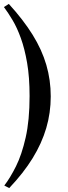

<svg xmlns="http://www.w3.org/2000/svg" viewBox="-20 -824 349 980"><path d="M27 136 2 123Q32 84 61.5 25Q91 -34 111 -122Q131 -210 131 -334Q131 -430 118.5 -502.5Q106 -575 86.5 -629Q67 -683 44 -721.5Q21 -760 0 -788L25 -804Q99 -723 146.5 -646.5Q194 -570 216.5 -492.5Q239 -415 239 -332Q239 -248 216 -170Q193 -92 146.5 -16.5Q100 59 27 136Z"/></svg>

Font: Libre Bodoni
Style: Regular
Weight: 400
Designer: Pablo Impallari, Rodrigo Fuenzalida
Foundry: Impallari Type
Version: Version 2.005;gftools[0.9.23]